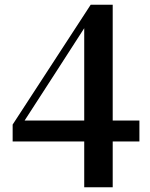

<svg xmlns="http://www.w3.org/2000/svg" viewBox="-20 -773 633 809"><path d="M334.9 16.1V-206V-224.3V-673.2H319.1L354.6 -684.7L218.9 -474.2L68.8 -242.1L78.8 -282.3V-265.2H567.4V-176.8H33.3V-248.1L362.1 -753H454.9V16.1Z"/></svg>

Font: Early Summer Mincho VF
Style: Regular
Weight: 250
Designer: GuiWonder
Version: Version 1.002